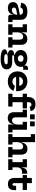

<svg xmlns="http://www.w3.org/2000/svg" viewBox="2273 -3115 1064 5650"><g transform="rotate(90 2805.0 -290.0)"><path d="M480 0Q447 0 429.2 -19.8Q411.5 -39.5 411.5 -75.5V-194L422 -214L416 -274L411.5 -307.5V-351Q411.5 -379.5 399.5 -398.2Q387.5 -417 364.8 -426Q342 -435 310 -435Q265 -435 236.8 -416.8Q208.5 -398.5 200 -359L60 -380.5Q69 -439 99.5 -480Q130 -521 185 -542.5Q240 -564 322.5 -564Q400 -564 453.8 -543.8Q507.5 -523.5 535.5 -480.5Q563.5 -437.5 563.5 -369.5V-125.5H629.5V0ZM218.5 10Q132 10 87.5 -30Q43 -70 43 -143Q43 -214 87.5 -251.2Q132 -288.5 227 -305.5L439.5 -345.5V-271.5L271 -235.5Q235 -228.5 218.5 -211.8Q202 -195 202 -167.5Q202 -138 220.8 -122.5Q239.5 -107 274.5 -107Q314.5 -107 346.8 -127Q379 -147 397.5 -184.2Q416 -221.5 416 -274L441 -156.5H407Q396 -73 347.5 -31.5Q299 10 218.5 10Z M931.5 -125H1002V0H693.5V-125H779.5V-426H693.5V-551H931.5ZM1147 -125V-336.5Q1147 -383.5 1124.8 -411.2Q1102.5 -439 1059 -439Q1022 -439 993.2 -418.8Q964.5 -398.5 948 -360.8Q931.5 -323 931.5 -271L905 -386.5H937Q945 -445 970.2 -484Q995.5 -523 1035.2 -542.8Q1075 -562.5 1126.5 -562.5Q1210 -562.5 1254.5 -513.8Q1299 -465 1299 -374V-125H1378.5V0H1076.5V-125Z M1716 223Q1634 223 1569.8 211.2Q1505.5 199.5 1468.5 174Q1431.5 148.5 1431.5 107Q1431.5 65.5 1474.8 45Q1518 24.5 1587 18.5V4L1674.5 15Q1634 14.5 1612.2 23Q1590.5 31.5 1582.2 43.8Q1574 56 1574 67.5Q1574 87.5 1592.8 98.8Q1611.5 110 1644.5 114.5Q1677.5 119 1720 119Q1801 119 1836.8 103Q1872.5 87 1872.5 56Q1872.5 15 1808.5 15H1622Q1544.5 15 1499.2 -9.2Q1454 -33.5 1454 -82Q1454 -126.5 1490.5 -150.2Q1527 -174 1600 -179V-201L1701.5 -172H1660Q1632.5 -172 1618 -164.8Q1603.5 -157.5 1603.5 -142.5Q1603.5 -128 1617.8 -122.2Q1632 -116.5 1660.5 -116.5H1820Q1881 -116.5 1926.5 -97.8Q1972 -79 1997.2 -42.8Q2022.5 -6.5 2022.5 46Q2022.5 99 1992.5 138.8Q1962.5 178.5 1895.2 200.8Q1828 223 1716 223ZM1701.5 -172Q1627.5 -172 1570.8 -196.2Q1514 -220.5 1482 -264.2Q1450 -308 1450 -367Q1450 -426 1481.5 -470Q1513 -514 1569.2 -538.2Q1625.5 -562.5 1700 -562.5Q1772.5 -562.5 1827.2 -538.5Q1882 -514.5 1911 -470.5Q1929.5 -447 1938.5 -420.8Q1947.5 -394.5 1947.5 -364.5Q1947.5 -306 1916.5 -262.8Q1885.5 -219.5 1830.2 -195.8Q1775 -172 1701.5 -172ZM1702 -285Q1730 -285 1751.5 -295.2Q1773 -305.5 1785.2 -323.8Q1797.5 -342 1797.5 -367Q1797.5 -392 1785.2 -410.8Q1773 -429.5 1751.5 -439.8Q1730 -450 1702 -450Q1674 -450 1652.2 -439.8Q1630.5 -429.5 1618 -410.8Q1605.5 -392 1605.5 -367Q1605.5 -342 1618 -323.8Q1630.5 -305.5 1652.2 -295.2Q1674 -285 1702 -285ZM1947.5 -364.5 1912.5 -423.5 1885.5 -464 1912.5 -476.5Q1910 -482.5 1909 -489.2Q1908 -496 1908 -502.5Q1908 -529 1920 -547.2Q1932 -565.5 1953.8 -574.8Q1975.5 -584 2004.5 -584Q2013 -584 2020.2 -583.5Q2027.5 -583 2033.5 -582V-437.5Q2018.5 -440 2005 -441.2Q1991.5 -442.5 1982 -442.5Q1967.5 -442.5 1958.8 -439.8Q1950 -437 1946.2 -431.8Q1942.5 -426.5 1942.5 -419Q1942.5 -413.5 1943.8 -405.8Q1945 -398 1946.2 -387.2Q1947.5 -376.5 1947.5 -364.5Z M2378 11.5Q2286.5 11.5 2219.8 -24.8Q2153 -61 2117 -125.2Q2081 -189.5 2081 -274Q2081 -359 2117 -424.2Q2153 -489.5 2218.5 -526Q2284 -562.5 2373 -562.5Q2462 -562.5 2526.8 -526Q2591.5 -489.5 2626.5 -424.5Q2661.5 -359.5 2661.5 -273.5Q2661.5 -259.5 2661.5 -249.5Q2661.5 -239.5 2660.5 -232H2510.5Q2512 -243 2512.2 -254.5Q2512.5 -266 2512.5 -280.5Q2512.5 -326.5 2496.5 -361.2Q2480.5 -396 2449.8 -415.2Q2419 -434.5 2375.5 -434.5Q2333.5 -434.5 2302 -414.8Q2270.5 -395 2253.2 -358.8Q2236 -322.5 2236 -274Q2236 -229.5 2253.5 -195.5Q2271 -161.5 2302.8 -142.2Q2334.5 -123 2379 -123Q2424.5 -123 2457.2 -143.2Q2490 -163.5 2506 -197.5L2653 -154.5Q2622 -77.5 2549.8 -33Q2477.5 11.5 2378 11.5ZM2177.5 -232V-325.5H2571L2587.5 -232Z M2738.5 0V-125H2836V-426H2738.5V-551H2836V-598Q2836 -692.5 2886.8 -747Q2937.5 -801.5 3049.5 -801.5Q3137.5 -801.5 3186 -766.2Q3234.5 -731 3249 -659.5L3123 -630.5Q3117 -656.5 3100.2 -669.5Q3083.5 -682.5 3057 -682.5Q3023.5 -682.5 3005.8 -661.8Q2988 -641 2988 -598V-551H3169.5V-426H2988V-125H3114V0Z M3645 -426H3563.5V-551H3797V-125H3877.5V0H3645ZM3433.5 -551V-214Q3433.5 -167.5 3455.5 -140Q3477.5 -112.5 3520 -112.5Q3554.5 -112.5 3583 -131.5Q3611.5 -150.5 3628.2 -187.8Q3645 -225 3645 -280L3671.5 -161.5H3639.5Q3627.5 -74 3579.2 -30.2Q3531 13.5 3453 13.5Q3367 13.5 3324.2 -36Q3281.5 -85.5 3281.5 -173.5V-425.5H3206.5V-551ZM3344 -780H3491.5V-642.5H3344ZM3551.5 -780H3698.5V-642.5H3551.5Z M4163 -125H4234V0H3928V-125H4011V-665H3928V-790H4163ZM4378.5 -125V-338Q4378.5 -384.5 4357.2 -411.8Q4336 -439 4294 -439Q4258 -439 4228.2 -418.5Q4198.5 -398 4180.8 -357.8Q4163 -317.5 4163 -258.5L4137 -377H4168.5Q4177 -439.5 4202 -481.2Q4227 -523 4267.2 -543.8Q4307.5 -564.5 4361.5 -564.5Q4446 -564.5 4488.2 -515.5Q4530.5 -466.5 4530.5 -378V-125H4610V0H4308.5V-125Z M4903.5 -125H4982.5V0H4665.5V-125H4751.5V-426H4665.5V-551H4903.5ZM5092 -403.5Q5083.5 -406 5073.2 -407.2Q5063 -408.5 5051 -408.5Q4981.5 -408.5 4942.5 -368Q4903.5 -327.5 4903.5 -252.5L4877 -388H4909Q4914.5 -445 4933.8 -483.2Q4953 -521.5 4985.5 -540.5Q5018 -559.5 5062.5 -559.5Q5071 -559.5 5078.2 -558.8Q5085.5 -558 5092 -556.5Z M5369 -179.5Q5369 -152.5 5378.8 -139Q5388.5 -125.5 5407 -125.5Q5425.5 -125.5 5435.2 -139.2Q5445 -153 5445 -179.5V-232H5575.5V-180.5Q5575.5 -121.5 5557 -78.8Q5538.5 -36 5499 -13Q5459.5 10 5397 10Q5334.5 10 5294.8 -13.5Q5255 -37 5236 -79.5Q5217 -122 5217 -179.5V-425.5H5131.5V-551H5217V-695.5H5369V-551H5570L5569 -425.5H5369Z"/></g></svg>

Font: Hepta Slab
Style: Bold
Weight: 700
Designer: Michael LaGattuta
Foundry: Michael LaGattuta
Version: Version 1.100